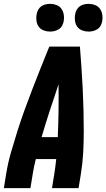

<svg xmlns="http://www.w3.org/2000/svg" viewBox="-20 -977 552 997"><path d="M0 0 12 -74Q21 -130 37 -185.5Q53 -241 70.5 -296.5Q88 -352 108 -407Q128 -462 149 -516.5Q170 -571 192 -626Q214 -681 236 -735H395Q399 -681 403 -626Q407 -571 409.5 -516.5Q412 -462 413.5 -407Q415 -352 415 -296.5Q415 -241 412 -185Q409 -129 400 -74L388 0H250L262 -74Q265 -93 267.5 -112.5Q270 -132 272 -151H166Q161 -132 157 -112.5Q153 -93 150 -74L138 0ZM196 -265H280Q283 -334 284 -402.5Q285 -471 284 -539Q261 -471 238.5 -402.5Q216 -334 196 -265ZM440 -813Q423 -813 407 -819Q391 -825 381.5 -838Q372 -851 369.5 -868Q367 -885 370 -902Q372 -914 378 -925.5Q384 -937 394 -944Q404 -951 416 -954Q428 -957 440 -957Q457 -957 473 -951Q489 -945 498.5 -932Q508 -919 511 -902Q514 -885 511 -868Q509 -856 503 -844.5Q497 -833 486.5 -826Q476 -819 464 -816Q452 -813 440 -813ZM240 -813Q223 -813 207 -819Q191 -825 181.5 -838Q172 -851 169.5 -868Q167 -885 170 -902Q172 -914 178 -925.5Q184 -937 194 -944Q204 -951 216 -954Q228 -957 240 -957Q257 -957 273 -951Q289 -945 298.5 -932Q308 -919 311 -902Q314 -885 311 -868Q309 -856 303 -844.5Q297 -833 286.5 -826Q276 -819 264 -816Q252 -813 240 -813Z"/></svg>

Font: Iosevka Curly Heavy Oblique
Style: Regular
Weight: 900
Italic angle: -9°
Monospace: yes
Designer: Belleve Invis
Foundry: Belleve Invis
Version: Version 11.1.0; ttfautohint (v1.8.3)